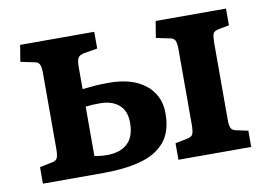

<svg xmlns="http://www.w3.org/2000/svg" viewBox="-61 -606 978 699"><g transform="rotate(-10 428.0 -256.0)"><path d="M45 0V-61L89 -70Q107 -73 111 -84Q115 -95 115 -118V-397Q115 -419 110 -429Q105 -439 89 -441L41 -451L51 -512H325V-450L276 -442Q256 -438 251.5 -427Q247 -416 247 -395V-314Q275 -317 295 -318.5Q315 -320 345 -320Q432 -320 480.5 -280.5Q529 -241 529 -175Q529 -107 496.5 -69Q464 -31 405.5 -15.5Q347 0 270 0ZM546 0V-61L590 -70Q608 -73 612 -84Q616 -95 616 -118V-397Q616 -419 611 -429Q606 -439 590 -441L542 -451L552 -512H812V-450L774 -443Q755 -440 751.5 -428.5Q748 -417 748 -396V-112Q748 -91 752.5 -81.5Q757 -72 773 -69L815 -60V0ZM294 -62Q342 -62 369 -87Q396 -112 396 -163Q396 -208 370 -230Q344 -252 301 -252Q284 -252 273.5 -251.5Q263 -251 247 -249V-67Q260 -64 270 -63Q280 -62 294 -62Z"/></g></svg>

Font: Literata SemiBold
Style: Regular
Weight: 600
Designer: Latin by Veronika Burian and Jose Scaglione. Greek by Irene Vlachou. Cyrillic by Vera Evstafieva.
Foundry: TypeTogether
Version: Version 3.103; ttfautohint (v1.8.4.7-5d5b);gftools[0.9.29]